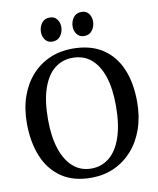

<svg xmlns="http://www.w3.org/2000/svg" viewBox="-101 -1033 925 1122"><g transform="rotate(-10 361.0 -471.5)"><path d="M355 11Q247 12.5 175.2 -35.8Q103.5 -84 68.2 -170Q33 -256 33 -367.5Q33 -455.5 58 -526.5Q83 -597.5 128.5 -647.8Q174 -698 235.5 -724.8Q297 -751.5 370 -751.5Q476.5 -751.5 547.5 -705.5Q618.5 -659.5 654 -576Q689.5 -492.5 689.5 -380Q689.5 -292.5 664.8 -221Q640 -149.5 595 -98Q550 -46.5 488.8 -18.2Q427.5 10 355 11ZM359.5 -42Q421 -42 467 -80Q513 -118 538.2 -193.2Q563.5 -268.5 563.5 -380Q563.5 -480.5 540 -551.8Q516.5 -623 471.5 -660.8Q426.5 -698.5 362 -698.5Q300.5 -698.5 255 -662.2Q209.5 -626 184 -552.5Q158.5 -479 158.5 -367.5Q158.5 -267 182.2 -194.2Q206 -121.5 250.8 -81.8Q295.5 -42 359.5 -42ZM263 -812Q236.5 -812 221.5 -831.5Q206.5 -851 206.5 -877.5Q206.5 -907.5 223 -930.5Q239.5 -953.5 271 -953.5H272Q299 -953.5 314 -934Q329 -914.5 329 -888Q329 -858.5 312.2 -835.2Q295.5 -812 264 -812ZM451.5 -812Q425 -812 409.8 -831.5Q394.5 -851 394.5 -877.5Q394.5 -907.5 411.2 -930.5Q428 -953.5 459.5 -953.5H460.5Q487.5 -953.5 502.5 -934Q517.5 -914.5 517.5 -888Q517.5 -858.5 500.8 -835.2Q484 -812 452.5 -812Z"/></g></svg>

Font: Merriweather 20pt Medium
Style: Regular
Weight: 500
Version: Version 2.100